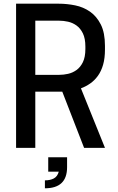

<svg xmlns="http://www.w3.org/2000/svg" viewBox="-20 -800 638 1039"><path d="M171 0H67V-780H298Q342 -780 386.5 -771Q431 -762 467 -737Q503 -712 525.5 -667.5Q548 -623 548 -552V-532Q548 -485 538 -450Q528 -415 510 -390Q492 -365 468.5 -348.5Q445 -332 418 -322L548 0H435L317 -304H171ZM301 -395Q324 -395 348.5 -400.5Q373 -406 394 -421Q415 -436 428.5 -463.5Q442 -491 442 -535V-548Q442 -592 428.5 -619.5Q415 -647 394 -662Q373 -677 348.5 -682.5Q324 -688 301 -688H171V-395ZM343 105Q343 219 223 219V176Q252 176 271.5 165.5Q291 155 298 129H241V51H343Z"/></svg>

Font: Cooper Hewitt
Style: Regular
Weight: 707
Designer: Village Type and Design LLC
Foundry: Cooper Hewitt Smithsonian Design Museum
Version: 1.000